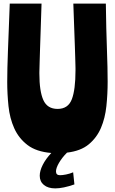

<svg xmlns="http://www.w3.org/2000/svg" viewBox="-20 -838 637 1063"><path d="M392 183Q329 205 286 205Q246 205 223 186Q200 167 200 135Q200 108 216.5 75Q233 42 264 9Q181 2 132.5 -35Q84 -72 59 -127.5Q34 -183 27 -250.5Q20 -318 20 -384Q20 -421 21 -463Q22 -505 24 -557Q26 -609 28.5 -673Q31 -737 34 -818H210Q207 -728 205 -665.5Q203 -603 201.5 -561Q200 -519 199.5 -494.5Q199 -470 198.5 -457Q198 -444 198 -438.5Q198 -433 198 -430Q198 -333 220 -284Q242 -235 299 -235Q357 -235 377.5 -288Q398 -341 398 -449Q398 -454 398 -460.5Q398 -467 397.5 -481Q397 -495 396.5 -518.5Q396 -542 394.5 -581.5Q393 -621 391 -678.5Q389 -736 386 -818H566Q568 -672 572 -566Q576 -460 576 -385Q576 -317 569 -250.5Q562 -184 539 -130Q516 -76 471.5 -39Q427 -2 351 7Q324 34 307 63Q290 92 290 111Q290 132 312 132Q326 132 346 128Q366 124 385 116Z"/></svg>

Font: Ranchers
Style: Regular
Weight: 400
Designer: Pablo Impallari, Brenda Gallo
Foundry: Pablo Impallari, Brenda Gallo
Version: Version 1.000; ttfautohint (v0.8) -G 200 -r 50